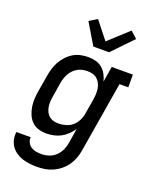

<svg xmlns="http://www.w3.org/2000/svg" viewBox="-178 -873 956 1194"><g transform="rotate(20 300.0 -276.0)"><path d="M217 223Q192 223 167 220Q142 217 119 209.5Q96 202 76.5 188.5Q57 175 43.5 155.5Q30 136 25 112Q20 88 23 63H118Q116 81 124.5 97.5Q133 114 147.5 123.5Q162 133 180 136Q198 139 217 139Q241 139 266 130.5Q291 122 310 103.5Q329 85 339.5 61Q350 37 354 12L369 -83Q355 -62 336.5 -44Q318 -26 295.5 -14Q273 -2 248.5 3Q224 8 200 8Q172 8 146.5 0Q121 -8 103 -26.5Q85 -45 75 -69.5Q65 -94 61 -120.5Q57 -147 59 -175Q61 -203 66 -231L83 -331Q87 -356 94.5 -380.5Q102 -405 114.5 -427.5Q127 -450 145.5 -470Q164 -490 186.5 -503.5Q209 -517 234.5 -522.5Q260 -528 285 -528Q310 -528 334.5 -521.5Q359 -515 377.5 -499.5Q396 -484 407.5 -462.5Q419 -441 425 -417L442 -520H582V-436H524L447 26Q443 53 434 79Q425 105 409.5 128.5Q394 152 371.5 171Q349 190 323 202Q297 214 270 218.5Q243 223 217 223ZM251 -76Q274 -76 298.5 -83Q323 -90 342 -106.5Q361 -123 372.5 -146Q384 -169 387 -192L404 -292Q407 -310 407.5 -328.5Q408 -347 405.5 -364Q403 -381 395 -396.5Q387 -412 374.5 -423.5Q362 -435 345 -439.5Q328 -444 309 -444Q293 -444 277 -440.5Q261 -437 245.5 -428.5Q230 -420 218 -407.5Q206 -395 197.5 -380Q189 -365 184 -349Q179 -333 176 -317L160 -217Q157 -200 156.5 -183Q156 -166 159 -149.5Q162 -133 169.5 -118.5Q177 -104 189.5 -94Q202 -84 218 -80Q234 -76 251 -76ZM291 -600 208 -739 260 -771 351 -656 481 -775 525 -735 395 -600Z"/></g></svg>

Font: Iosevka Etoile Medium
Style: Italic
Weight: 500
Italic angle: -9°
Designer: Belleve Invis
Foundry: Belleve Invis
Version: Version 22.1.2; ttfautohint (v1.8.4)